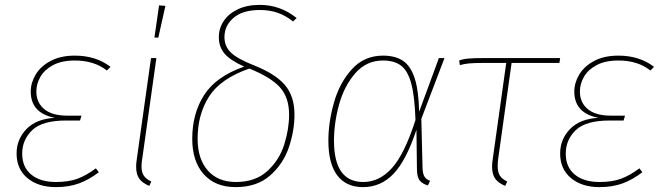

<svg xmlns="http://www.w3.org/2000/svg" viewBox="-20 -757 2718 787"><path d="M48 -128Q48 -186 88.5 -228Q129 -270 205 -274Q106 -293 106 -382Q106 -417 126 -451Q146 -485 187 -507Q228 -529 287 -529Q373 -529 433 -483L418 -468Q366 -509 287 -509Q233 -509 197.5 -490Q162 -471 145.5 -442Q129 -413 129 -382Q129 -337 161 -310Q193 -283 256 -283H314L308 -263H251Q153 -263 112 -223.5Q71 -184 71 -127Q71 -72 108 -41.5Q145 -11 209 -11Q262 -11 298 -24.5Q334 -38 373 -67L385 -51Q346 -21 304.5 -5.5Q263 10 209 10Q137 10 92.5 -27Q48 -64 48 -128Z M563 -106Q560 -88 560 -75Q560 -51 569.5 -37Q579 -23 600 -13L592 5Q563 -7 550.5 -25Q538 -43 538 -74Q538 -89 541 -107L599 -519H621ZM658 -733 629 -603H613L632 -735Z M1196 -683 1181 -669Q1151 -693 1118.5 -704.5Q1086 -716 1045 -716Q975 -716 937.5 -684Q900 -652 900 -605Q900 -567 926.5 -541.5Q953 -516 1019 -490Q1108 -455 1147.5 -409Q1187 -363 1187 -287Q1187 -221 1164 -153Q1141 -85 1087 -37.5Q1033 10 946 10Q862 10 815 -43Q768 -96 768 -188Q768 -292 817 -368Q866 -444 981 -484Q925 -509 901 -536.5Q877 -564 877 -605Q877 -641 897 -671Q917 -701 955 -719Q993 -737 1045 -737Q1129 -737 1196 -683ZM790 -188Q790 -106 831.5 -58.5Q873 -11 947 -11Q1027 -11 1076 -56Q1125 -101 1145 -164.5Q1165 -228 1165 -287Q1165 -357 1128 -398.5Q1091 -440 1002 -476Q884 -435 837 -361.5Q790 -288 790 -188Z M1698 -299 1779 -519H1802L1707 -270L1712 -68Q1713 -43 1720.5 -32Q1728 -21 1743 -16L1734 3Q1712 -3 1700.5 -17Q1689 -31 1689 -64L1687 -225Q1645 -99 1593 -44.5Q1541 10 1468 10Q1399 10 1362.5 -38Q1326 -86 1326 -180Q1326 -256 1349 -337Q1372 -418 1422.5 -473.5Q1473 -529 1550 -529Q1600 -529 1631.5 -508Q1663 -487 1679.5 -437Q1696 -387 1698 -299ZM1349 -180Q1349 -11 1469 -11Q1535 -11 1586.5 -68Q1638 -125 1683 -265Q1680 -361 1666 -413.5Q1652 -466 1624.5 -487.5Q1597 -509 1550 -509Q1482 -509 1436.5 -457Q1391 -405 1370 -329Q1349 -253 1349 -180Z M2022 -106Q2020 -94 2020 -76Q2020 -51 2029 -37Q2038 -23 2059 -13L2051 5Q2022 -7 2009.5 -25Q1997 -43 1997 -74Q1997 -89 2000 -107L2055 -499H1960Q1922 -499 1902 -497Q1882 -495 1865 -490L1862 -509Q1877 -515 1900 -517Q1923 -519 1966 -519H2276L2273 -499H2077Z M2276 -128Q2276 -186 2316.5 -228Q2357 -270 2433 -274Q2334 -293 2334 -382Q2334 -417 2354 -451Q2374 -485 2415 -507Q2456 -529 2515 -529Q2601 -529 2661 -483L2646 -468Q2594 -509 2515 -509Q2461 -509 2425.5 -490Q2390 -471 2373.5 -442Q2357 -413 2357 -382Q2357 -337 2389 -310Q2421 -283 2484 -283H2542L2536 -263H2479Q2381 -263 2340 -223.5Q2299 -184 2299 -127Q2299 -72 2336 -41.5Q2373 -11 2437 -11Q2490 -11 2526 -24.5Q2562 -38 2601 -67L2613 -51Q2574 -21 2532.5 -5.5Q2491 10 2437 10Q2365 10 2320.5 -27Q2276 -64 2276 -128Z"/></svg>

Font: FiraGO Thin
Style: Italic
Weight: 100
Italic angle: -8°
Designer: bBox Type GmbH
Foundry: bBox Type GmbH
Version: Version 1.001